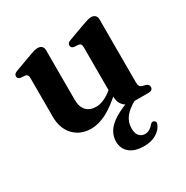

<svg xmlns="http://www.w3.org/2000/svg" viewBox="-162 -619 953 982"><g transform="rotate(-30 314.0 -128.0)"><path d="M477 -23.5 489 -2.5Q445.5 21 423.5 49.2Q401.5 77.5 401.5 114.5Q401.5 144.5 414.8 159Q428 173.5 448.5 173.5Q462.5 173.5 475.2 166.2Q488 159 497 147Q502 141.5 506.5 139.2Q511 137 516.5 138.5Q522.5 140 526.5 146.8Q530.5 153.5 525 164Q516 188.5 486.5 206.8Q457 225 413.5 225Q358.5 225 328.8 200.2Q299 175.5 299 132.5Q299 100.5 317.2 72.5Q335.5 44.5 375 21Q414.5 -2.5 477 -23.5ZM402 -72V-96.5L397.5 -98.5V-366.5Q397.5 -379 393.8 -384.8Q390 -390.5 381.5 -392L355 -394Q346 -396 342 -400.5Q338 -405 338 -412Q338 -420 342.8 -425.2Q347.5 -430.5 361 -435L454 -469Q473 -476 484.8 -479.2Q496.5 -482.5 506.5 -482.5Q522 -482.5 530.2 -473.8Q538.5 -465 538.5 -450.5V-80Q538.5 -64.5 542.8 -57.2Q547 -50 556 -47L575 -42Q584.5 -39 589 -33.8Q593.5 -28.5 593.5 -20.5Q593.5 -11 587 -5.5Q580.5 0 566 0H465.5Q438.5 0 420.2 -20.2Q402 -40.5 402 -72ZM82.5 -139V-366.5Q82.5 -379 78.5 -384.8Q74.5 -390.5 66 -392L39.5 -394Q30.5 -396 26.5 -400.5Q22.5 -405 22.5 -412Q22.5 -420 27.5 -425.2Q32.5 -430.5 45.5 -435L139 -469Q158.5 -476.5 170 -479.5Q181.5 -482.5 190 -482.5Q206.5 -482.5 214.8 -473.8Q223 -465 223 -450.5V-159.5Q223 -115.5 244 -93.8Q265 -72 301 -72Q323 -72 348 -82.8Q373 -93.5 399.5 -116L419.5 -133.5L442.5 -110L423 -92.5Q360 -34.5 313 -11Q266 12.5 224.5 12.5Q160.5 12.5 121.5 -28.8Q82.5 -70 82.5 -139Z"/></g></svg>

Font: Fraunces SemiBold
Style: Regular
Weight: 600
Version: Version 1.000;[b76b70a41]